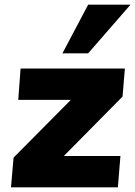

<svg xmlns="http://www.w3.org/2000/svg" viewBox="-20 -801 578 821"><path d="M504 -388 253 -134H495L484 0H27L38 -127L283 -374H58L68 -508H514ZM247 -573 357 -781H538L357 -573Z"/></svg>

Font: Muli Black
Style: Italic
Weight: 900
Italic angle: -4.541°
Designer: Vernon Adams
Foundry: Vernon Adams
Version: Version 2.001